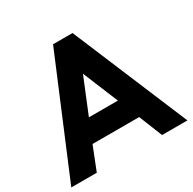

<svg xmlns="http://www.w3.org/2000/svg" viewBox="-177 -1005 1194 1187"><g transform="rotate(-30 420.0 -411.5)"><path d="M2 0H184L250 -167H583L650 0H831L486 -823H347ZM313 -321 416 -573 520 -321Z"/></g></svg>

Font: Rabbid Highway Sign IV
Style: Bd
Weight: 400
Foundry: Cannot Into Space Fonts
Version: Version 0.277